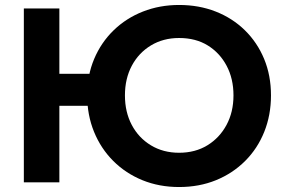

<svg xmlns="http://www.w3.org/2000/svg" viewBox="-20 -734 1147 773"><path d="M123 -308H424V-437H123ZM76 -700V0H219V-700ZM483 -350Q483 -417 510.5 -469Q538 -521 587.5 -551Q637 -581 701 -581Q768 -581 816.5 -551Q865 -521 892.5 -469Q920 -417 920 -350Q920 -283 892 -231Q864 -179 815 -149Q766 -119 701 -119Q637 -119 587.5 -149Q538 -179 510.5 -231Q483 -283 483 -350ZM331 -350Q331 -271 358.5 -203.5Q386 -136 436 -86Q486 -36 553.5 -8.5Q621 19 701 19Q782 19 849.5 -8.5Q917 -36 967 -86Q1017 -136 1044 -203.5Q1071 -271 1071 -350Q1071 -430 1043.5 -496.5Q1016 -563 966 -612Q916 -661 848.5 -687.5Q781 -714 701 -714Q623 -714 555.5 -687.5Q488 -661 437.5 -612Q387 -563 359 -496.5Q331 -430 331 -350Z"/></svg>

Font: Jost SemiBold
Style: Regular
Weight: 600
Version: Version 3.710